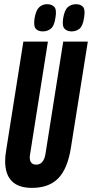

<svg xmlns="http://www.w3.org/2000/svg" viewBox="-20 -902 446 932"><path d="M135.1 10Q69.9 10 37.5 -22.6Q5 -55.1 5 -120.8Q5 -133.2 6.2 -145.4Q7.4 -157.6 10.5 -176.1L93.4 -700H212.5L125.7 -151Q121.9 -128.3 129.6 -115.6Q137.2 -102.8 155.5 -102.8Q193 -102.8 201.1 -157L286.9 -700H406.3L324 -183.6Q307.8 -82.7 262.7 -36.4Q217.5 10 135.1 10ZM326.9 -749.6Q306.1 -749.6 293.5 -762.4Q280.9 -775.2 286.5 -812.8Q293.1 -853.2 309.4 -867.4Q325.7 -881.6 348.7 -881.6Q371.5 -881.6 383.1 -868.6Q394.7 -855.6 388.1 -816.4Q382.5 -777 366.7 -763.3Q350.9 -749.6 326.9 -749.6ZM187.7 -749.6Q165.3 -749.6 153.7 -762.4Q142.1 -775.2 147.7 -812.8Q154.3 -852 170.1 -866.8Q185.9 -881.6 208.9 -881.6Q231.3 -881.6 243.6 -868.6Q255.9 -855.6 249.3 -816.4Q243.7 -777 227.4 -763.3Q211.1 -749.6 187.7 -749.6Z"/></svg>

Font: Georama ExtraCondensed Thin
Style: Italic
Weight: 100
Width: 2
Italic angle: -9°
Designer: Jean-Baptiste Levee
Foundry: Production Type
Version: Version 1.001